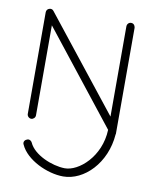

<svg xmlns="http://www.w3.org/2000/svg" viewBox="-77 -515 624 783"><g transform="rotate(10 234.5 -123.5)"><path d="M55 102C55 105 56 107 57 109C83 168 172 209 238 209C324.2 209 410.4 123.8 419.3 2.6C419.7 2.4 420 1.6 420 0V-438C420 -441.7 417.2 -456 403 -456C393 -456 386 -448 386 -438V-65L82 -449C78 -455 70 -457 63 -454C57 -452 52 -446 52 -438V-17C52 -8 60 0 69 0C78 0 86 -8 86 -17V-390L385.9 -10C381.9 101.6 296.6 176 238 175C186 174.1 109 143 88 95C85 89 79 85 73 85C69.5 85 55 88.8 55 102Z"/></g></svg>

Font: LetsTrace
Style: basic
Weight: 500
Version: Version 002.000